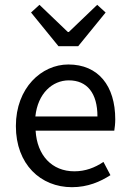

<svg xmlns="http://www.w3.org/2000/svg" viewBox="-20 -766 536 798"><path d="M109 -714 223 -574H305L419 -714L384 -746L266 -633H262L144 -746ZM46 -242C46 -83 149 12 279 12C345 12 397 -11 439 -38L410 -93C374 -69 335 -54 289 -54C196 -54 134 -120 128 -223H455C457 -235 459 -253 459 -270C459 -409 389 -498 264 -498C153 -498 46 -401 46 -242ZM385 -282H127C137 -378 198 -432 266 -432C342 -432 385 -379 385 -282Z"/></svg>

Font: Cambridge Sans
Style: Regular
Weight: 400
Version: Version 2.020;PS 002.020;hotconv 1.0.88;makeotf.lib2.5.64775